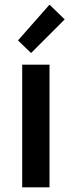

<svg xmlns="http://www.w3.org/2000/svg" viewBox="-20 -802 307 822"><path d="M75 0V-525H192V0ZM57 -629 192 -782 257 -719 113 -575Z"/></svg>

Font: Oxanium ExtraLight SemiBold
Style: Regular
Weight: 600
Version: Version 2.000